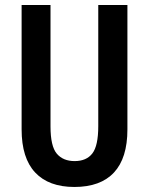

<svg xmlns="http://www.w3.org/2000/svg" viewBox="-20 -734 593 764"><path d="M487 -219Q487 -105 433.5 -47.5Q380 10 276 10Q174 10 120 -47.5Q66 -105 66 -219V-714H181V-231Q181 -152 206 -122.5Q231 -93 277 -93Q324 -93 347.5 -123.5Q371 -154 371 -232V-714H487Z"/></svg>

Font: Noto Sans Sinhala ExtraCondensed SemiBold
Style: Regular
Weight: 600
Width: 2
Designer: Jelle Bosma - Monotype Design Team
Foundry: Monotype Imaging Inc.
Version: Version 2.006; ttfautohint (v1.8.4.7-5d5b)